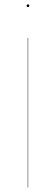

<svg xmlns="http://www.w3.org/2000/svg" viewBox="-20 -852 254 872"><path d="M112.8 -826.2Q112.8 -819.8 106.9 -819.8Q101.1 -819.8 101.1 -826.2Q101.1 -832 106.9 -832Q112.8 -832 112.8 -826.2ZM107.9 -680.2V0H106V-680.2Z"/></svg>

Font: Fira Sans Compressed Two
Style: Regular
Weight: 100
Width: 1
Designer: Carrois Corporate & Edenspiekermann AG
Foundry: Carrois Corporate GbR & Edenspiekermann AG
Version: Version 4.203;PS 004.203;hotconv 1.0.88;makeotf.lib2.5.64775